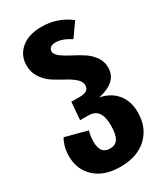

<svg xmlns="http://www.w3.org/2000/svg" viewBox="-238 -857 1013 1178"><g transform="rotate(-30 268.5 -268.5)"><path d="M353 -209Q427 -195 469.5 -143.5Q512 -92 512 -13Q512 95 443 160Q374 225 254 225Q141 225 76 165.5Q11 106 11 11Q11 -55 41 -107L197 -66Q186 -29 186 9Q186 96 254 96Q294 96 311.5 66.5Q329 37 329 -23Q329 -86 307.5 -116.5Q286 -147 238 -147H181L191 -272H253Q316 -272 316 -317Q316 -344 290 -366.5Q264 -389 227 -408.5Q190 -428 153 -451.5Q116 -475 90 -513.5Q64 -552 64 -602Q64 -672 116.5 -717Q169 -762 262 -762Q374 -762 462 -694L394 -598Q336 -636 288 -636Q266 -636 253 -626.5Q240 -617 240 -600Q240 -579 266 -559Q292 -539 329 -520Q366 -501 403 -478.5Q440 -456 466 -421Q492 -386 492 -344Q493 -292 458.5 -258.5Q424 -225 353 -209Z"/></g></svg>

Font: FiraGO ExtraBold
Style: Regular
Weight: 800
Designer: bBox Type
Foundry: bBox Type GmbH
Version: Version 1.001;PS 001.001;hotconv 1.0.88;makeotf.lib2.5.64775